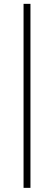

<svg xmlns="http://www.w3.org/2000/svg" viewBox="-20 -730 274 974"><path d="M134.5 223H99.5V-710.5H134.5Z"/></svg>

Font: Anek Bangla ExtraLight
Style: Regular
Weight: 250
Designer: Sulekha Rajkumar (Bangla), Yesha Goshar (Latin)
Foundry: Ek Type
Version: Version 1.003